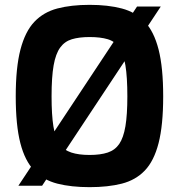

<svg xmlns="http://www.w3.org/2000/svg" viewBox="-20 -767 739 793"><path d="M56 0 546 -740H644L154 0ZM350 6Q274 6 217 -8.5Q160 -23 121.5 -62.5Q83 -102 64 -176Q45 -250 45 -369Q45 -488 64.5 -562.5Q84 -637 122 -677Q160 -717 217 -732Q274 -747 350 -747Q426 -747 483 -732Q540 -717 578 -677Q616 -637 635 -562.5Q654 -488 654 -369Q654 -250 635 -176Q616 -102 578 -62.5Q540 -23 483 -8.5Q426 6 350 6ZM350 -127Q395 -127 425 -137Q455 -147 472.5 -172.5Q490 -198 498 -245.5Q506 -293 506 -369Q506 -449 498 -497Q490 -545 472.5 -570.5Q455 -596 425 -605Q395 -614 350 -614Q307 -614 277 -605Q247 -596 228.5 -570.5Q210 -545 201.5 -497Q193 -449 193 -369Q193 -293 200.5 -245.5Q208 -198 226 -172.5Q244 -147 274.5 -137Q305 -127 350 -127Z"/></svg>

Font: Exo Thin
Style: Bold
Weight: 700
Version: Version 2.000